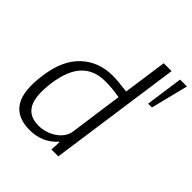

<svg xmlns="http://www.w3.org/2000/svg" viewBox="-220 -951 1105 1105"><g transform="rotate(45 332.0 -399.0)"><path d="M608 -808H664L607 -580H576ZM201 10Q98 10 55 -57Q12 -124 33 -267Q52 -407 128.5 -478.5Q205 -550 318 -550Q350 -550 379 -546.5Q408 -543 437 -540L475 -808H539L425 0H369L372 -62H368Q303 10 201 10ZM219 -44Q247 -44 275 -52.5Q303 -61 326 -76.5Q349 -92 364.5 -113.5Q380 -135 384 -162L429 -486Q401 -491 371.5 -494Q342 -497 310 -497Q222 -497 169 -442.5Q116 -388 99 -270Q83 -153 113 -98.5Q143 -44 219 -44Z"/></g></svg>

Font: Plata Sans Light
Style: Italic
Weight: 300
Italic angle: -8°
Designer: Pablo Impallari, Andres Torresi, & Cristiano Sobral
Foundry: Pablo Impallari, Andres Torresi, & Cristiano Sobral
Version: Version 1.00;December 28, 2019;FontCreator 12.0.0.2547 64-bi